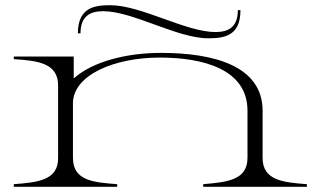

<svg xmlns="http://www.w3.org/2000/svg" viewBox="-20 -717 1222 737"><path d="M988 -111V-292C988 -464 801 -514 598 -514C466 -514 336 -481 263 -416V-500H33V-490C123 -484 203 -476 203 -389V-111C204 -25 125 -17 33 -10V0H430V-10C339 -17 260 -23 260 -111V-322C262 -430 420 -496 593 -496C761 -496 930 -451 930 -292V-111C930 -25 851 -18 760 -10V0H1158V-10C1067 -17 988 -24 988 -111ZM376 -674C490 -674 660 -570 779 -570C841 -570 903 -579 903 -678H893C893 -612 856 -594 807 -594C693 -594 522 -697 403 -697C342 -697 279 -688 279 -589H289C289 -655 326 -674 376 -674Z"/></svg>

Font: Sprat Extended Light
Style: Regular
Weight: 300
Width: 9
Designer: Ethan Nakache
Foundry: Collletttivo
Version: Version 2.000;Glyphs 3.2 (3217)